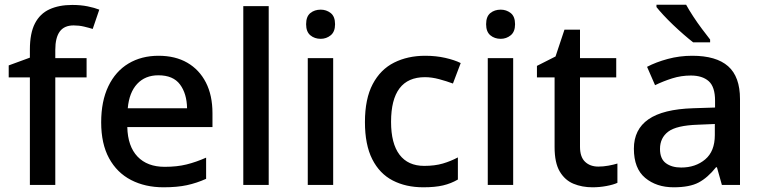

<svg xmlns="http://www.w3.org/2000/svg" viewBox="-20 -786 3244 816"><path d="M348 -457H215V0H107V-457H17V-508L107 -541V-575Q107 -645 128.5 -686.5Q150 -728 190.5 -746.5Q231 -765 287 -765Q323 -765 352.5 -759Q382 -753 402 -745L374 -663Q358 -668 337 -673Q316 -678 293 -678Q253 -678 234 -652Q215 -626 215 -574V-539H348Z M654 -549Q725 -549 776 -519.5Q827 -490 855 -435.5Q883 -381 883 -305V-246H521Q523 -164 564.5 -120.5Q606 -77 680 -77Q732 -77 772.5 -87Q813 -97 856 -116V-26Q816 -8 774.5 1Q733 10 675 10Q597 10 537 -21Q477 -52 443.5 -113.5Q410 -175 410 -266Q410 -356 440.5 -419.5Q471 -483 526 -516Q581 -549 654 -549ZM653 -466Q597 -466 563 -429.5Q529 -393 523 -326H775Q774 -388 745 -427Q716 -466 653 -466Z M1122 0H1014V-760H1122Z M1396 -539V0H1288V-539ZM1343 -745Q1367 -745 1385.5 -730.5Q1404 -716 1404 -683Q1404 -651 1385.5 -636Q1367 -621 1343 -621Q1317 -621 1299 -636Q1281 -651 1281 -683Q1281 -716 1299 -730.5Q1317 -745 1343 -745Z M1779 10Q1705 10 1649 -19Q1593 -48 1562 -109.5Q1531 -171 1531 -267Q1531 -366 1564 -428.5Q1597 -491 1655 -520Q1713 -549 1787 -549Q1833 -549 1872.5 -540Q1912 -531 1938 -518L1905 -431Q1878 -441 1846.5 -449.5Q1815 -458 1786 -458Q1642 -458 1642 -268Q1642 -176 1678 -128.5Q1714 -81 1783 -81Q1828 -81 1862 -91Q1896 -101 1926 -117V-23Q1897 -6 1863 2Q1829 10 1779 10Z M2161 -539V0H2053V-539ZM2108 -745Q2132 -745 2150.5 -730.5Q2169 -716 2169 -683Q2169 -651 2150.5 -636Q2132 -621 2108 -621Q2082 -621 2064 -636Q2046 -651 2046 -683Q2046 -716 2064 -730.5Q2082 -745 2108 -745Z M2523 -78Q2544 -78 2566 -82Q2588 -86 2604 -91V-9Q2587 -1 2557.5 4.5Q2528 10 2498 10Q2454 10 2417.5 -5Q2381 -20 2359 -57Q2337 -94 2337 -161V-457H2262V-506L2341 -546L2379 -660H2445V-539H2599V-457H2445V-162Q2445 -119 2466.5 -98.5Q2488 -78 2523 -78Z M2922 -549Q3024 -549 3074.5 -504.5Q3125 -460 3125 -365V0H3048L3027 -75H3023Q2988 -31 2949.5 -10.5Q2911 10 2843 10Q2770 10 2722 -30Q2674 -70 2674 -154Q2674 -236 2736 -279Q2798 -322 2926 -326L3019 -329V-358Q3019 -417 2992 -441Q2965 -465 2916 -465Q2875 -465 2837 -453Q2799 -441 2764 -424L2730 -502Q2768 -522 2818 -535.5Q2868 -549 2922 -549ZM2946 -256Q2855 -253 2820 -226.5Q2785 -200 2785 -153Q2785 -111 2810 -92.5Q2835 -74 2875 -74Q2936 -74 2977 -108.5Q3018 -143 3018 -212V-259ZM2896 -766Q2908 -744 2926 -716.5Q2944 -689 2963.5 -663Q2983 -637 2998 -618V-606H2926Q2908 -620 2885.5 -639.5Q2863 -659 2840.5 -680.5Q2818 -702 2799.5 -722Q2781 -742 2770 -756V-766Z"/></svg>

Font: Noto Sans Adlam Medium
Style: Regular
Weight: 500
Version: Version 3.001